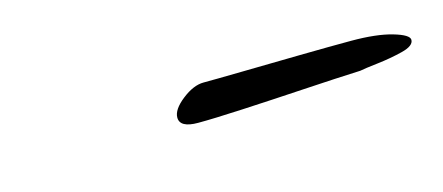

<svg xmlns="http://www.w3.org/2000/svg" viewBox="-23 -281 425 184"><g transform="rotate(-15 189.5 -189.0)"><path d="M161 -170Q143 -170 143 -180Q143 -188 154.5 -197Q166 -206 176 -206Q187 -206 214 -206.5Q241 -207 272 -207.5Q303 -208 323 -208Q348 -208 363.5 -203.5Q379 -199 379 -194Q379 -188 367 -185Q355 -182 342 -180.5Q329 -179 324 -178Q300 -177 267.5 -175Q235 -173 205.5 -171.5Q176 -170 161 -170Z"/></g></svg>

Font: Allura
Style: Regular
Weight: 400
Designer: Robert E. Leuschke
Foundry: Robert E. Leuschke
Version: Version 1.110